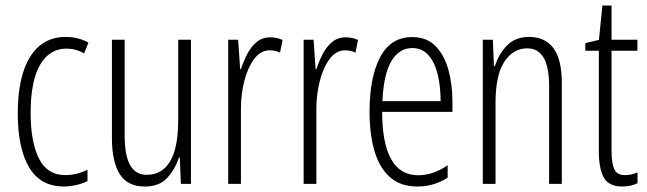

<svg xmlns="http://www.w3.org/2000/svg" viewBox="-20 -677 2383 707"><path d="M215.3 9.8Q128.9 9.8 87.2 -60.8Q45.4 -131.3 45.4 -259.3Q45.4 -395 91.1 -468Q136.7 -541 222.2 -541Q268.6 -541 305.7 -520L289.6 -480.5Q258.8 -498 224.6 -498Q162.6 -498 127.7 -438.5Q92.8 -378.9 92.8 -260.3Q92.8 -154.8 123.3 -93.5Q153.8 -32.2 220.7 -32.2Q261.2 -32.2 302.2 -52.2V-10.3Q284.2 -1 260.3 4.4Q236.3 9.8 215.3 9.8Z M683.1 -530.8V0H646L642.1 -96.7H638.7Q625.5 -55.2 596.4 -22.7Q567.4 9.8 513.2 9.8Q449.2 9.8 420.7 -36.1Q392.1 -82 392.1 -169.4V-530.8H439V-180.2Q439 -103.5 459.5 -68.4Q480 -33.2 520 -33.2Q576.7 -33.2 606.4 -82.8Q636.2 -132.3 636.2 -236.8V-530.8Z M975.6 -539.6Q985.8 -539.6 997.6 -537.4Q1009.3 -535.2 1020.5 -529.8L1011.2 -483.4Q1003.9 -486.8 993.9 -489.3Q983.9 -491.7 973.1 -491.7Q939.5 -491.7 915.8 -459.7Q892.1 -427.7 879.6 -378.7Q867.2 -329.6 867.2 -277.8V0H820.3V-530.8H856.9L864.3 -422.4H867.2Q876.5 -450.7 890.1 -477.5Q903.8 -504.4 924.8 -522Q945.8 -539.6 975.6 -539.6Z M1253.4 -539.6Q1263.7 -539.6 1275.4 -537.4Q1287.1 -535.2 1298.3 -529.8L1289.1 -483.4Q1281.7 -486.8 1271.7 -489.3Q1261.7 -491.7 1251 -491.7Q1217.3 -491.7 1193.6 -459.7Q1169.9 -427.7 1157.5 -378.7Q1145 -329.6 1145 -277.8V0H1098.1V-530.8H1134.8L1142.1 -422.4H1145Q1154.3 -450.7 1168 -477.5Q1181.6 -504.4 1202.6 -522Q1223.6 -539.6 1253.4 -539.6Z M1498 -540.5Q1551.3 -540.5 1583.7 -507.3Q1616.2 -474.1 1631.1 -420.2Q1646 -366.2 1646 -303.7V-265.1H1387.2Q1387.2 -150.4 1420.2 -91.1Q1453.1 -31.7 1520 -31.7Q1575.2 -31.7 1628.4 -68.4V-22.9Q1604.5 -7.3 1576.7 1.2Q1548.8 9.8 1516.6 9.8Q1455.1 9.8 1416.3 -24.4Q1377.4 -58.6 1359.1 -120.4Q1340.8 -182.1 1340.8 -264.6Q1340.8 -393.1 1379.9 -466.8Q1418.9 -540.5 1498 -540.5ZM1498 -500Q1449.7 -500 1421.1 -451.9Q1392.6 -403.8 1388.2 -304.7H1602.5Q1602.5 -357.4 1592 -401.9Q1581.5 -446.3 1558.3 -473.1Q1535.2 -500 1498 -500Z M1928.7 -541Q1986.8 -541 2017.8 -499.8Q2048.8 -458.5 2048.8 -371.1V0H2002V-358.9Q2002 -432.1 1981.2 -465.6Q1960.4 -499 1921.9 -499Q1869.6 -499 1837.2 -449.7Q1804.7 -400.4 1804.7 -298.8V0H1757.8V-530.8H1794.9L1798.8 -433.1H1802.2Q1815.4 -476.1 1845.9 -508.5Q1876.5 -541 1928.7 -541Z M2281.2 -32.2Q2306.6 -32.2 2327.6 -42.5V-2.4Q2315.9 3.4 2302 6.6Q2288.1 9.8 2271 9.8Q2222.2 9.8 2203.6 -22.9Q2185.1 -55.7 2185.1 -119.6V-490.2H2135.3V-518.1L2185.5 -530.3L2198.2 -656.7H2231.9V-530.8H2327.1V-490.2H2231.9V-121.1Q2231.9 -75.7 2241.9 -54Q2252 -32.2 2281.2 -32.2Z"/></svg>

Font: Open Sans Condensed Light
Style: Regular
Weight: 300
Width: 3
Designer: Monotype Design Team
Foundry: Monotype Imaging Inc.
Version: Version 3.003; ttfautohint (v1.8.4)